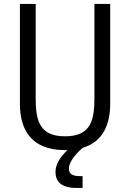

<svg xmlns="http://www.w3.org/2000/svg" viewBox="-20 -750 660 974"><path d="M310 -58.5C174 -58.5 161 -147 161 -257V-730H81V-224C81 -96.5 134.5 11.5 310 11.5H322C281.5 50.5 261.5 85 261.5 123.5C261.5 163.5 283 203.5 367.5 203.5H399V143.5H384.5C344 143.5 329.5 129.5 329.5 106C329.5 79.5 348 46 399 0C504 -31 539 -121 539 -224V-730H459V-257C459 -147 446 -58.5 310 -58.5Z"/></svg>

Font: Monaspace Neon Light
Style: Regular
Weight: 300
Designer: Riley Cran & the Lettermatic Team
Foundry: Lettermatic
Version: Version 1.200 (Monaspace Neon)